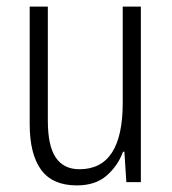

<svg xmlns="http://www.w3.org/2000/svg" viewBox="-20 -552 521 582"><path d="M407 -532V0H363L357 -92H353Q337 -49 303 -19.5Q269 10 213 10Q139 10 104.5 -37.5Q70 -85 70 -176V-532H125V-186Q125 -110 149 -74.5Q173 -39 221 -39Q352 -39 352 -240V-532Z"/></svg>

Font: Noto Sans Lao UI Cond Light
Style: Regular
Weight: 300
Width: 3
Designer: Monotype Design Team
Foundry: Monotype Imaging Inc.
Version: Version 2.000; ttfautohint (v1.8.4.7-5d5b)